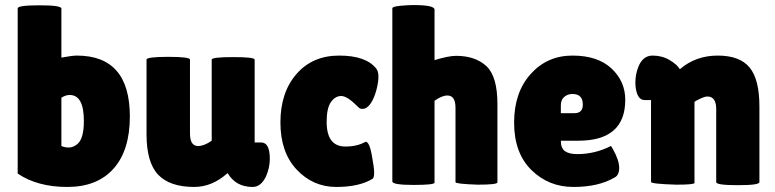

<svg xmlns="http://www.w3.org/2000/svg" viewBox="-20 -730 3066 760"><path d="M50 -697Q50 -709 136.5 -709Q223 -709 223 -696V-502Q266 -510 284 -510Q494 -510 494 -269Q494 -135 429.5 -62.5Q365 10 246.5 10Q128 10 50 -43ZM256 -354Q239 -354 223 -343V-152Q237 -146 252.5 -146Q268 -146 284 -158Q312 -178 312 -251Q312 -354 256 -354Z M560 -494Q560 -505 646 -505Q732 -505 732 -494V-202Q732 -152 764 -152Q788 -152 818 -173V-494Q818 -504 903 -504Q988 -504 988 -494V-166H1014Q1048 -166 1048 -101Q1048 -68 1034 -34Q1014 10 980 10Q913 10 881 -45L880 -44Q819 10 749 10Q652 10 606 -38.5Q560 -87 560 -199Z M1273 -248Q1273 -150 1347 -150Q1395 -150 1427 -169Q1442 -169 1451.5 -117.5Q1461 -66 1461 -47.5Q1461 -29 1456 -23Q1403 10 1311 10Q1219 10 1154.5 -58.5Q1090 -127 1090 -245.5Q1090 -364 1153.5 -437Q1217 -510 1322.5 -510Q1428 -510 1469 -459Q1478 -448 1478 -426.5Q1478 -405 1470 -374Q1452 -310 1423 -300Q1419 -299 1411.5 -299Q1404 -299 1393 -311Q1354 -350 1330.5 -350Q1307 -350 1290 -326Q1273 -302 1273 -248Z M1700 -7Q1700 2 1616.5 2Q1533 2 1533 -12V-697Q1533 -704 1564 -707Q1595 -710 1616 -710Q1700 -710 1700 -692V-492Q1756 -509 1785 -509Q1861 -509 1905 -468.5Q1949 -428 1949 -318V-8Q1949 1 1871 1Q1783 -2 1783 -9V-303Q1783 -352 1751 -352Q1729 -352 1700 -331Z M2412 -27Q2349 10 2250 10Q2151 10 2083 -57.5Q2015 -125 2015 -244.5Q2015 -364 2080.5 -437Q2146 -510 2246 -510Q2346 -510 2400.5 -459Q2455 -408 2455 -335Q2455 -173 2269 -173H2200Q2200 -143 2216.5 -131.5Q2233 -120 2265 -120Q2335 -120 2398 -152Q2399 -153 2407 -138Q2431 -95 2431 -65.5Q2431 -36 2412 -27ZM2287 -316Q2287 -358 2246 -358Q2227 -358 2213.5 -346.5Q2200 -335 2200 -313V-282H2254Q2287 -282 2287 -316Z M2729 -6Q2729 1 2657 1Q2557 -2 2557 -10V-334H2531Q2505 -334 2497 -378Q2495 -391 2495 -404Q2495 -435 2507 -466Q2525 -510 2563 -510Q2601 -510 2631 -492Q2661 -474 2671 -456Q2734 -510 2821 -510Q2908 -510 2947 -463Q2986 -416 2986 -309V-9Q2986 3 2900.5 3Q2815 3 2815 -9V-298Q2815 -348 2780 -348Q2770 -348 2752 -339.5Q2734 -331 2729 -327Z"/></svg>

Font: Lilita One Rus
Style: Regular
Weight: 400
Designer: Juan Montoreano
Foundry: Juan Montoreano
Version: Version 1.002